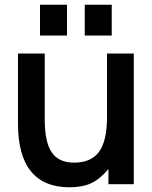

<svg xmlns="http://www.w3.org/2000/svg" viewBox="-20 -778 642 811"><path d="M149 -758H263V-628H149ZM338 -758H452V-628H338ZM438 -64Q403 -22 366 -4.5Q329 13 274 13Q165 13 110.5 -54.5Q56 -122 56 -255V-552H169V-273Q169 -178 198.5 -134.5Q228 -91 293 -91Q365 -91 398.5 -137Q432 -183 432 -284V-552H545V0H438Z"/></svg>

Font: Involve SemiBold
Style: Regular
Weight: 600
Designer: Stefan Peev
Foundry: Context Ltd.
Version: Version 1.001